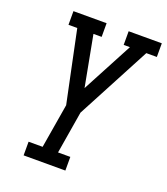

<svg xmlns="http://www.w3.org/2000/svg" viewBox="-135 -830 805 925"><g transform="rotate(20 267.5 -367.5)"><path d="M94 0V-70H166L204 -297L169 -464L127 -665H82V-735H252V-665H210L259 -405L397 -665H365V-735H535V-665H481L281 -287L245 -70H308V0Z"/></g></svg>

Font: Iosevka Gothic
Style: Italic
Weight: 400
Italic angle: -9°
Monospace: yes
Designer: Belleve Invis
Foundry: Belleve Invis
Version: Version 15.5.1; ttfautohint (v1.8.4)